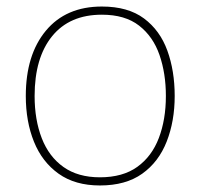

<svg xmlns="http://www.w3.org/2000/svg" viewBox="-20 -558 615 588"><path d="M515 -264Q515 -187 490.5 -124.5Q466 -62 415.5 -26Q365 10 286 10Q210 10 159.5 -26Q109 -62 84 -124Q59 -186 59 -264Q59 -390 120.5 -464Q182 -538 292 -538Q372 -538 421 -501.5Q470 -465 492.5 -403Q515 -341 515 -264ZM86 -264Q86 -191 108 -134.5Q130 -78 174.5 -46.5Q219 -15 286 -15Q356 -15 400.5 -47Q445 -79 466.5 -135.5Q488 -192 488 -264Q488 -333 468.5 -389.5Q449 -446 406 -479.5Q363 -513 292 -513Q193 -513 139.5 -447Q86 -381 86 -264Z"/></svg>

Font: Noto Sans Thaana Thin
Style: Regular
Weight: 100
Designer: David Williams
Foundry: Google Inc.
Version: Version 3.001; ttfautohint (v1.8.4.7-5d5b)